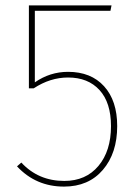

<svg xmlns="http://www.w3.org/2000/svg" viewBox="-20 -681 514 711"><path d="M389 -641H109V-376Q165 -415 232 -415Q317 -415 365.5 -361.5Q414 -308 414 -214Q414 -114 361 -52Q308 10 217 10Q113 10 43 -65L59 -79Q122 -11 218 -11Q298 -11 344.5 -66.5Q391 -122 391 -214Q391 -301 348.5 -347.5Q306 -394 232 -394Q166 -394 105 -354H87V-661H393Z"/></svg>

Font: FiraSans
Style: Regular
Weight: 150
Designer: Carrois Corporate & Edenspiekermann AG
Foundry: Carrois Corporate GbR & Edenspiekermann AG
Version: Version 3.106;PS 003.106;hotconv 1.0.70;makeotf.lib2.5.58329